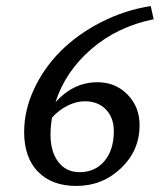

<svg xmlns="http://www.w3.org/2000/svg" viewBox="-20 -611 548 640"><path d="M445.3 -193.4Q445.3 -109.4 383.3 -50.3Q321.3 8.8 234.4 8.8Q152.8 8.8 106.7 -38.6Q60.5 -85.9 60.5 -170.9Q60.5 -243.2 93.3 -313.7Q126 -384.3 182.1 -440.4Q238.3 -496.6 316.7 -536.9Q395 -577.1 482.4 -590.8L492.2 -546.9Q370.6 -522 284.2 -447.3Q197.8 -372.6 165 -270.5Q225.1 -336.9 304.7 -336.9Q364.7 -336.9 405 -295.9Q445.3 -254.9 445.3 -193.4ZM148.4 -162.1Q148.4 -105 174.6 -71Q200.7 -37.1 245.1 -37.1Q297.4 -37.1 328.4 -74.5Q359.4 -111.8 359.4 -173.8Q359.4 -218.8 333 -246.1Q306.6 -273.4 262.7 -273.4Q234.4 -273.4 205.1 -258.8Q175.8 -244.1 153.3 -218.8Q148.4 -188 148.4 -162.1Z"/></svg>

Font: Crimson Pro
Style: Italic
Weight: 400
Italic angle: -12°
Designer: Jacques Le Bailly
Foundry: Baron von Fonthausen
Version: Version 1.003